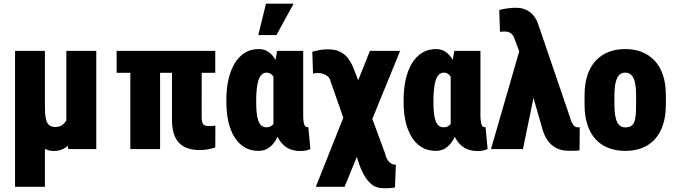

<svg xmlns="http://www.w3.org/2000/svg" viewBox="-20 -802 3631 1033"><path d="M336.9 -528.3H498V0H346.7L336.9 -122.1ZM355 -245.6 419.4 -246.6Q419.4 -190.9 409.7 -144Q399.9 -97.2 380.9 -62.5Q361.8 -27.8 334 -8.8Q306.2 10.3 270 10.3Q242.2 10.3 220.2 -2Q198.2 -14.2 180.9 -39.8Q163.6 -65.4 151.9 -105.5L140.1 -225.6H221.7Q221.7 -192.9 225.1 -171.9Q228.5 -150.9 235.6 -139.4Q242.7 -127.9 253.2 -123.3Q263.7 -118.7 277.8 -118.7Q298.3 -118.7 313 -128.2Q327.6 -137.7 336.9 -154.8Q346.2 -171.9 350.6 -195.1Q355 -218.3 355 -245.6ZM61 -528.3H221.7V203.1H61Z M1138.2 -528.3V-410.2H607.4V-528.3ZM841.3 -528.3V0H681.2V-528.3ZM905.3 -528.3H1065.4L1064.9 -176.8Q1064.9 -155.8 1068.1 -144.3Q1071.3 -132.8 1080.3 -128.2Q1089.4 -123.5 1106 -123.5Q1118.2 -123.5 1125.5 -124.3Q1132.8 -125 1138.7 -126.5L1138.2 -8.8Q1118.2 -2 1098.1 1.7Q1078.1 5.4 1054.2 5.4Q1006.8 5.4 973.4 -11.2Q939.9 -27.8 922.6 -63.5Q905.3 -99.1 905.3 -156.2Z M1197.8 -252.9V-263.2Q1197.8 -323.2 1209 -373.5Q1220.2 -423.8 1242.4 -460.7Q1264.6 -497.6 1297.1 -517.8Q1329.6 -538.1 1372.1 -538.1Q1400.4 -538.1 1422.1 -524.2Q1443.8 -510.3 1459.2 -484.9Q1474.6 -459.5 1485.8 -424.8Q1497.1 -390.1 1504.6 -348.6Q1512.2 -307.1 1517.1 -261.2V-249Q1510.7 -195.3 1500.2 -148.4Q1489.7 -101.6 1473.1 -65.9Q1456.5 -30.3 1431.4 -10.3Q1406.2 9.8 1371.1 9.8Q1328.1 9.8 1295.9 -9.5Q1263.7 -28.8 1241.7 -64Q1219.7 -99.1 1208.7 -147.2Q1197.8 -195.3 1197.8 -252.9ZM1358.4 -263.2V-252.9Q1358.4 -223.1 1360.6 -198.5Q1362.8 -173.8 1368.9 -155.5Q1375 -137.2 1385.5 -127.2Q1396 -117.2 1412.6 -117.2Q1429.7 -117.2 1440.9 -125.2Q1452.1 -133.3 1459 -148.4Q1465.8 -163.6 1469 -185.5Q1472.2 -207.5 1472.7 -235.8V-274.4Q1472.2 -306.6 1468.8 -332Q1465.3 -357.4 1458.3 -375Q1451.2 -392.6 1440.4 -401.9Q1429.7 -411.1 1413.6 -411.1Q1397.9 -411.1 1387 -399.7Q1376 -388.2 1369.9 -367.9Q1363.8 -347.7 1361.1 -320.8Q1358.4 -293.9 1358.4 -263.2ZM1470.7 -528.3H1611.3V-180.7Q1611.3 -163.1 1613 -151.1Q1614.7 -139.2 1617.2 -131.6Q1619.6 -124 1624.3 -120.8Q1628.9 -117.7 1635.7 -117.7Q1637.2 -117.7 1637.9 -118.2Q1638.7 -118.7 1638.7 -119.1L1649.9 0Q1635.3 6.3 1622.8 8.3Q1610.4 10.3 1594.7 10.3Q1566.4 10.3 1543 1.5Q1519.5 -7.3 1501.5 -25.6Q1483.4 -43.9 1470.7 -71.5Q1458 -99.1 1451.2 -136.2V-416ZM1369.6 -613.3 1411.1 -782.2H1559.6L1467.3 -613.3Z M2132.8 -528.3 1834 203.1H1679.2L1970.2 -528.3ZM1743.7 -536.6Q1784.7 -536.6 1810.5 -523.2Q1836.4 -509.8 1852.3 -488.8Q1868.2 -467.8 1877.7 -444.8Q1887.2 -421.9 1895 -402.3L2052.2 24.9Q2054.7 38.1 2060.1 49.3Q2065.4 60.5 2073.5 68.8Q2081.5 77.1 2091.3 81.1Q2095.7 83 2100.3 83.5Q2105 84 2109.9 84L2105 206.5Q2087.4 210 2066.2 210.7Q2044.9 211.4 2023.4 209Q1995.1 205.1 1973.9 185.3Q1952.6 165.5 1937.5 137.9Q1922.4 110.4 1912.8 83Q1903.3 55.7 1898.9 37.1L1758.3 -365.2Q1754.4 -381.8 1742.9 -391.4Q1731.4 -400.9 1717.5 -405Q1703.6 -409.2 1690.4 -409.2Q1685.5 -409.2 1677.2 -408.4Q1668.9 -407.7 1664.1 -406.2L1660.2 -523.9Q1684.1 -529.8 1701.2 -533.2Q1718.3 -536.6 1743.7 -536.6Z M2151.4 -252.9V-263.2Q2151.4 -323.2 2162.6 -373.5Q2173.8 -423.8 2196 -460.7Q2218.3 -497.6 2250.7 -517.8Q2283.2 -538.1 2325.7 -538.1Q2354 -538.1 2375.7 -524.2Q2397.5 -510.3 2412.8 -484.9Q2428.2 -459.5 2439.5 -424.8Q2450.7 -390.1 2458.3 -348.6Q2465.8 -307.1 2470.7 -261.2V-249Q2464.4 -195.3 2453.9 -148.4Q2443.4 -101.6 2426.8 -65.9Q2410.2 -30.3 2385 -10.3Q2359.9 9.8 2324.7 9.8Q2281.7 9.8 2249.5 -9.5Q2217.3 -28.8 2195.3 -64Q2173.3 -99.1 2162.4 -147.2Q2151.4 -195.3 2151.4 -252.9ZM2312 -263.2V-252.9Q2312 -223.1 2314.2 -198.5Q2316.4 -173.8 2322.5 -155.5Q2328.6 -137.2 2339.1 -127.2Q2349.6 -117.2 2366.2 -117.2Q2383.3 -117.2 2394.5 -125.2Q2405.8 -133.3 2412.6 -148.4Q2419.4 -163.6 2422.6 -185.5Q2425.8 -207.5 2426.3 -235.8V-274.4Q2425.8 -306.6 2422.4 -332Q2418.9 -357.4 2411.9 -375Q2404.8 -392.6 2394 -401.9Q2383.3 -411.1 2367.2 -411.1Q2351.6 -411.1 2340.6 -399.7Q2329.6 -388.2 2323.5 -367.9Q2317.4 -347.7 2314.7 -320.8Q2312 -293.9 2312 -263.2ZM2424.3 -528.3H2564.9V-180.7Q2564.9 -163.1 2566.7 -151.1Q2568.4 -139.2 2570.8 -131.6Q2573.2 -124 2577.9 -120.8Q2582.5 -117.7 2589.4 -117.7Q2590.8 -117.7 2591.6 -118.2Q2592.3 -118.7 2592.3 -119.1L2603.5 0Q2588.9 6.3 2576.4 8.3Q2564 10.3 2548.3 10.3Q2520 10.3 2496.6 1.5Q2473.1 -7.3 2455.1 -25.6Q2437 -43.9 2424.3 -71.5Q2411.6 -99.1 2404.8 -136.2V-416Z M2859.9 -321.3 2793.5 0H2621.6L2778.8 -543.9L2886.7 -543.5ZM2756.8 -760.3Q2778.8 -760.3 2797.4 -754.4Q2815.9 -748.5 2830.6 -737.5Q2845.2 -726.6 2856.4 -710.7Q2867.7 -694.8 2874.5 -674.8L3045.4 -174.8Q3048.8 -161.6 3054.2 -148.4Q3059.6 -135.3 3067.9 -126.2Q3076.2 -117.2 3086.9 -117.2Q3090.8 -117.2 3093 -117.2Q3095.2 -117.2 3099.1 -117.2L3098.1 6.8Q3085.4 8.8 3072.5 9Q3059.6 9.3 3041.5 9.3Q3001 9.3 2972.7 -5.6Q2944.3 -20.5 2926.5 -46.4Q2908.7 -72.3 2899.4 -104L2795.4 -466.3L2750 -588.9Q2745.6 -604.5 2737.8 -614Q2730 -623.5 2720 -627.9Q2710 -632.3 2697.8 -632.3Q2690.4 -632.3 2685.3 -632.1Q2680.2 -631.8 2669.9 -630.9L2666 -748Q2685.5 -753.9 2711.2 -757.1Q2736.8 -760.3 2756.8 -760.3Z M3125 -239.3V-288.6Q3125 -351.1 3140.6 -397.7Q3156.2 -444.3 3185.1 -475.3Q3213.9 -506.3 3253.9 -522.2Q3293.9 -538.1 3343.3 -538.1Q3393.6 -538.1 3433.6 -522.2Q3473.6 -506.3 3502.4 -475.3Q3531.2 -444.3 3546.9 -397.7Q3562.5 -351.1 3562.5 -288.6V-239.3Q3562.5 -177.2 3546.9 -130.4Q3531.2 -83.5 3502.7 -52.2Q3474.1 -21 3433.8 -5.6Q3393.6 9.8 3344.2 9.8Q3294.9 9.8 3254.4 -5.6Q3213.9 -21 3185.1 -52.2Q3156.2 -83.5 3140.6 -130.4Q3125 -177.2 3125 -239.3ZM3285.6 -288.6V-239.3Q3285.6 -205.6 3289.6 -181.9Q3293.5 -158.2 3301 -143.8Q3308.6 -129.4 3319.3 -123Q3330.1 -116.7 3344.2 -116.7Q3362.3 -116.7 3373.8 -123Q3385.3 -129.4 3391.6 -143.8Q3397.9 -158.2 3400.1 -181.9Q3402.3 -205.6 3402.3 -239.3V-288.6Q3402.3 -321.8 3398.7 -345Q3395 -368.2 3387.5 -383.1Q3379.9 -397.9 3368.7 -404.5Q3357.4 -411.1 3343.3 -411.1Q3329.6 -411.1 3318.8 -404.5Q3308.1 -397.9 3300.8 -383.1Q3293.5 -368.2 3289.6 -345Q3285.6 -321.8 3285.6 -288.6Z"/></svg>

Font: Roboto Condensed Black
Style: Regular
Weight: 900
Designer: Christian Robertson
Foundry: Google
Version: Version 3.008; 2023